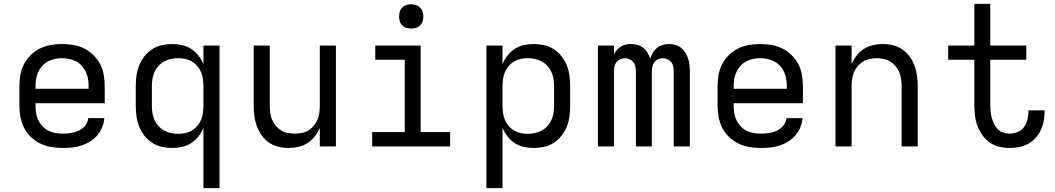

<svg xmlns="http://www.w3.org/2000/svg" viewBox="-20 -755 5440 990"><path d="M302 8Q273 8 243.5 3Q214 -2 187.5 -15Q161 -28 139.5 -48.5Q118 -69 104.5 -95.5Q91 -122 85.5 -151Q80 -180 80 -210V-310Q80 -339 85 -368.5Q90 -398 103.5 -424Q117 -450 138.5 -471Q160 -492 186 -505Q212 -518 241.5 -523Q271 -528 300 -528Q329 -528 358.5 -523Q388 -518 414 -505Q440 -492 461.5 -471Q483 -450 496.5 -424Q510 -398 515 -368.5Q520 -339 520 -310V-223H163V-210Q163 -191 166 -172Q169 -153 177 -136Q185 -119 198.5 -104.5Q212 -90 228.5 -81.5Q245 -73 264 -69.5Q283 -66 302 -66Q324 -66 345 -69Q366 -72 385.5 -81Q405 -90 419 -107Q433 -124 435 -146H518Q516 -121 506.5 -98Q497 -75 481 -56.5Q465 -38 444 -25Q423 -12 399.5 -4.5Q376 3 351.5 5.5Q327 8 302 8ZM163 -297H437V-310Q437 -329 434 -347.5Q431 -366 423 -383.5Q415 -401 402.5 -415Q390 -429 373 -438Q356 -447 337.5 -451Q319 -455 300 -455Q281 -455 262.5 -451Q244 -447 227 -438Q210 -429 197.5 -415Q185 -401 177 -383.5Q169 -366 166 -347.5Q163 -329 163 -310Z M1029 215V-96Q1019 -72 1003 -51.5Q987 -31 965.5 -17Q944 -3 918.5 2.5Q893 8 868 8Q840 8 813.5 2Q787 -4 764 -19Q741 -34 724 -56Q707 -78 697 -103.5Q687 -129 683.5 -156Q680 -183 680 -210V-310Q680 -337 683.5 -364Q687 -391 697 -416.5Q707 -442 724 -464Q741 -486 764 -501Q787 -516 813.5 -522Q840 -528 868 -528Q893 -528 918.5 -522.5Q944 -517 965.5 -503Q987 -489 1003 -468.5Q1019 -448 1029 -424V-520H1112V215ZM899 -65Q918 -65 936 -69Q954 -73 970 -82.5Q986 -92 998 -106.5Q1010 -121 1017 -138Q1024 -155 1026.5 -173.5Q1029 -192 1029 -210V-310Q1029 -328 1026.5 -346.5Q1024 -365 1017 -382Q1010 -399 998 -413.5Q986 -428 970 -437.5Q954 -447 936 -451Q918 -455 899 -455Q880 -455 861.5 -451Q843 -447 826.5 -438Q810 -429 797 -414.5Q784 -400 776.5 -383Q769 -366 766 -347.5Q763 -329 763 -310V-210Q763 -191 766 -172.5Q769 -154 776.5 -137Q784 -120 797 -105.5Q810 -91 826.5 -82Q843 -73 861.5 -69Q880 -65 899 -65Z M1468 8Q1442 8 1415.5 1.5Q1389 -5 1367 -20Q1345 -35 1329 -57.5Q1313 -80 1304 -105Q1295 -130 1291.5 -156.5Q1288 -183 1288 -210V-520H1371V-210Q1371 -192 1373.5 -173.5Q1376 -155 1383 -138Q1390 -121 1402 -106.5Q1414 -92 1429.5 -82.5Q1445 -73 1463.5 -69.5Q1482 -66 1500 -66Q1518 -66 1536.5 -69.5Q1555 -73 1570.5 -82.5Q1586 -92 1598 -106.5Q1610 -121 1617 -138Q1624 -155 1626.5 -173.5Q1629 -192 1629 -210V-520H1712V0H1629V-96Q1619 -72 1603 -51.5Q1587 -31 1566 -17.5Q1545 -4 1519.5 2Q1494 8 1468 8Z M1899 0V-74H2067V-447H1915V-520H2149V-74H2301V0ZM2100 -608Q2087 -608 2075 -611.5Q2063 -615 2054 -624Q2045 -633 2041.5 -645Q2038 -657 2038 -670Q2038 -683 2041.5 -695Q2045 -707 2054 -716Q2063 -725 2075 -729Q2087 -733 2100 -733Q2113 -733 2125 -729Q2137 -725 2146 -716Q2155 -707 2159 -695Q2163 -683 2163 -670Q2163 -657 2159 -645Q2155 -633 2146 -624Q2137 -615 2125 -611.5Q2113 -608 2100 -608Z M2488 215V-520H2571V-424Q2581 -448 2597 -468.5Q2613 -489 2634.5 -503Q2656 -517 2681.5 -522.5Q2707 -528 2732 -528Q2760 -528 2786.5 -522Q2813 -516 2836 -501Q2859 -486 2876 -464Q2893 -442 2903 -416.5Q2913 -391 2916.5 -364Q2920 -337 2920 -310V-210Q2920 -183 2916.5 -156Q2913 -129 2903 -103.5Q2893 -78 2876 -56Q2859 -34 2836 -19Q2813 -4 2786.5 2Q2760 8 2732 8Q2707 8 2681.5 2.5Q2656 -3 2634.5 -17Q2613 -31 2597 -51.5Q2581 -72 2571 -96V215ZM2701 -65Q2720 -65 2738.5 -69Q2757 -73 2773.5 -82Q2790 -91 2803 -105.5Q2816 -120 2823.5 -137Q2831 -154 2834 -172.5Q2837 -191 2837 -210V-310Q2837 -329 2834 -347.5Q2831 -366 2823.5 -383Q2816 -400 2803 -414.5Q2790 -429 2773.5 -438Q2757 -447 2738.5 -451Q2720 -455 2701 -455Q2682 -455 2664 -451Q2646 -447 2630 -437.5Q2614 -428 2602 -413.5Q2590 -399 2583 -382Q2576 -365 2573.5 -346.5Q2571 -328 2571 -310V-210Q2571 -192 2573.5 -173.5Q2576 -155 2583 -138Q2590 -121 2602 -106.5Q2614 -92 2630 -82.5Q2646 -73 2664 -69Q2682 -65 2701 -65Z M3063 0V-520H3146V-475Q3152 -487 3161 -497.5Q3170 -508 3181.5 -515Q3193 -522 3206.5 -525Q3220 -528 3234 -528Q3234 -528 3234 -528Q3234 -528 3234 -528Q3251 -528 3267 -523.5Q3283 -519 3296.5 -508.5Q3310 -498 3318.5 -483.5Q3327 -469 3333 -453Q3338 -469 3346.5 -483.5Q3355 -498 3367.5 -508Q3380 -518 3396.5 -523Q3413 -528 3429 -528Q3429 -528 3429 -528Q3429 -528 3429 -528Q3446 -528 3462.5 -523.5Q3479 -519 3492 -508.5Q3505 -498 3514 -483.5Q3523 -469 3528 -453Q3533 -437 3535 -420.5Q3537 -404 3537 -387V0H3454V-387Q3454 -400 3451.5 -412.5Q3449 -425 3441.5 -434.5Q3434 -444 3422 -449.5Q3410 -455 3398 -455Q3385 -455 3373.5 -449.5Q3362 -444 3354.5 -434.5Q3347 -425 3344 -412.5Q3341 -400 3341 -387V0H3259V-387Q3259 -400 3256 -412.5Q3253 -425 3245.5 -434.5Q3238 -444 3226.5 -449.5Q3215 -455 3202 -455Q3190 -455 3178 -449.5Q3166 -444 3158.5 -434.5Q3151 -425 3148.5 -412.5Q3146 -400 3146 -387V0Z M3902 8Q3873 8 3843.5 3Q3814 -2 3787.5 -15Q3761 -28 3739.5 -48.5Q3718 -69 3704.5 -95.5Q3691 -122 3685.5 -151Q3680 -180 3680 -210V-310Q3680 -339 3685 -368.5Q3690 -398 3703.5 -424Q3717 -450 3738.5 -471Q3760 -492 3786 -505Q3812 -518 3841.5 -523Q3871 -528 3900 -528Q3929 -528 3958.5 -523Q3988 -518 4014 -505Q4040 -492 4061.5 -471Q4083 -450 4096.5 -424Q4110 -398 4115 -368.5Q4120 -339 4120 -310V-223H3763V-210Q3763 -191 3766 -172Q3769 -153 3777 -136Q3785 -119 3798.5 -104.5Q3812 -90 3828.5 -81.5Q3845 -73 3864 -69.5Q3883 -66 3902 -66Q3924 -66 3945 -69Q3966 -72 3985.5 -81Q4005 -90 4019 -107Q4033 -124 4035 -146H4118Q4116 -121 4106.5 -98Q4097 -75 4081 -56.5Q4065 -38 4044 -25Q4023 -12 3999.5 -4.5Q3976 3 3951.5 5.5Q3927 8 3902 8ZM3763 -297H4037V-310Q4037 -329 4034 -347.5Q4031 -366 4023 -383.5Q4015 -401 4002.5 -415Q3990 -429 3973 -438Q3956 -447 3937.5 -451Q3919 -455 3900 -455Q3881 -455 3862.5 -451Q3844 -447 3827 -438Q3810 -429 3797.5 -415Q3785 -401 3777 -383.5Q3769 -366 3766 -347.5Q3763 -329 3763 -310Z M4288 0V-520H4371V-424Q4381 -448 4397 -468.5Q4413 -489 4434 -502.5Q4455 -516 4480.5 -522Q4506 -528 4532 -528Q4558 -528 4584.5 -521.5Q4611 -515 4633 -500Q4655 -485 4671 -462.5Q4687 -440 4696 -415Q4705 -390 4708.5 -363.5Q4712 -337 4712 -310V0H4629V-310Q4629 -328 4626.5 -346.5Q4624 -365 4617 -382Q4610 -399 4598 -413.5Q4586 -428 4570.5 -437.5Q4555 -447 4536.5 -451Q4518 -455 4500 -455Q4482 -455 4463.5 -451Q4445 -447 4429.5 -437.5Q4414 -428 4402 -413.5Q4390 -399 4383 -382Q4376 -365 4373.5 -346.5Q4371 -328 4371 -310V0Z M5185 8Q5158 8 5131 1.5Q5104 -5 5082 -21Q5060 -37 5044 -60Q5028 -83 5019 -108.5Q5010 -134 5007 -161.5Q5004 -189 5004 -216V-447H4869V-520H5004V-735H5086V-520H5272V-447H5086V-216Q5086 -199 5087.5 -182Q5089 -165 5093.5 -148.5Q5098 -132 5105 -117Q5112 -102 5124 -89.5Q5136 -77 5152 -71.5Q5168 -66 5185 -66Q5207 -66 5227 -74Q5247 -82 5259.5 -99Q5272 -116 5277.5 -137Q5283 -158 5283 -179Q5283 -181 5283 -182.5Q5283 -184 5283 -186H5366Q5366 -183 5366 -180.5Q5366 -178 5366 -175Q5366 -151 5361 -127Q5356 -103 5345 -81Q5334 -59 5317.5 -41.5Q5301 -24 5279.5 -12.5Q5258 -1 5234 3.5Q5210 8 5185 8Z"/></svg>

Font: Bmono
Style: Regular
Weight: 400
Monospace: yes
Designer: Belleve Invis
Foundry: Belleve Invis
Version: Version 11.2.2; ttfautohint (v1.8.2)